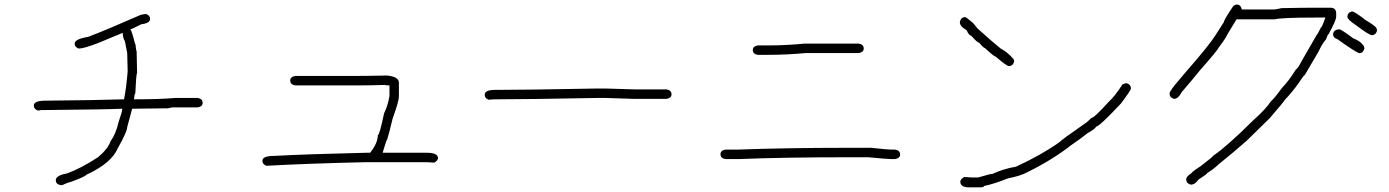

<svg xmlns="http://www.w3.org/2000/svg" viewBox="-20 -678 6040 835"><path d="M615.2 -617.2Q632.8 -610.8 632.8 -595.7Q632.8 -577.1 593.8 -572.3Q552.7 -550.8 546.9 -550.8Q554.2 -541 566.4 -490.2Q569.8 -490.2 572.3 -459Q574.2 -459 574.2 -455.1Q576.2 -374 576.2 -359.4Q572.3 -359.4 568.4 -271.5Q564.9 -271.5 562.5 -246.1H564.5Q674.3 -246.1 742.2 -252H839.8Q861.3 -248.5 861.3 -230.5Q861.3 -214.8 839.8 -210.9H730.5Q726.6 -210.9 710.9 -207Q596.7 -205.1 554.7 -205.1L533.2 -125Q533.2 -106 492.2 -33.2Q464.4 32.2 355.5 82Q353 88.9 293 111.3Q270 117.7 259.8 123Q253.4 127 248 127H244.1Q222.7 123.5 222.7 105.5Q222.7 85 271.5 76.2Q330.1 55.2 406.2 5.9Q451.7 -32.7 460.9 -64.5Q482.9 -92.3 496.1 -148.4Q511.7 -192.9 511.7 -205.1H509.8Q437 -201.7 156.2 -199.2Q156.2 -197.3 144.5 -197.3Q127 -203.6 127 -218.8Q127 -240.2 177.7 -240.2Q402.8 -242.2 519.5 -246.1Q528.8 -292.5 535.2 -367.2Q533.2 -427.7 533.2 -447.3L523.4 -498Q513.7 -514.2 513.7 -535.2L410.2 -492.2Q345.2 -466.8 322.3 -466.8Q304.7 -473.1 304.7 -488.3Q304.7 -508.3 363.3 -517.6Q444.8 -548.8 591.8 -613.3Q609.4 -617.2 615.2 -617.2Z M1664.1 -349.6Q1714.8 -344.2 1714.8 -318.4V-257.8Q1714.8 -237.8 1687.5 -162.1Q1669.9 -88.9 1664.1 -72.3Q1661.1 -71.8 1646.5 -21.5L1644.5 -13.7H1835.9Q1884.8 -13.7 1884.8 9.8Q1884.8 19.5 1869.1 29.3Q1846.2 27.3 1835.9 27.3H1572.3Q1312.5 33.2 1138.7 43Q1121.1 36.6 1121.1 21.5Q1121.1 0 1171.9 0Q1317.4 -7.8 1572.3 -13.7H1589.8Q1623 -55.7 1623 -89.8Q1630.4 -89.8 1650.4 -185.5Q1666 -216.3 1673.8 -259.8V-306.6Q1654.8 -306.6 1654.3 -308.6Q1585 -306.6 1544.9 -306.6H1263.7Q1242.2 -310.1 1242.2 -328.1Q1242.2 -343.8 1263.7 -347.7H1519.5Q1570.3 -347.7 1664.1 -349.6Z M2572.3 -293H2615.2Q2732.4 -289.1 2746.1 -289.1H2878.9Q2900.4 -285.6 2900.4 -267.6Q2900.4 -252 2878.9 -248H2738.3Q2626 -252 2613.3 -252H2578.1Q2261.2 -246.1 2144.5 -246.1H2132.8Q2122.1 -246.1 2105.5 -244.1Q2087.9 -250.5 2087.9 -265.6Q2087.9 -287.1 2132.8 -287.1H2144.5Q2257.8 -287.1 2572.3 -293Z M3478.5 -488.3H3714.8Q3736.3 -484.9 3736.3 -466.8Q3736.3 -451.2 3714.8 -447.3H3484.4Q3401.4 -439.5 3320.3 -439.5H3275.4Q3253.9 -442.9 3253.9 -460.9Q3253.9 -476.6 3275.4 -480.5H3324.2Q3397.5 -480.5 3478.5 -488.3ZM3662.1 -35.2H3769.5Q3834.5 -27.3 3865.2 -27.3H3873Q3894.5 -23.9 3894.5 -5.9Q3894.5 9.8 3873 13.7H3853.5Q3837.9 13.7 3755.9 5.9H3668Q3392.1 5.9 3195.3 13.7H3134.8Q3113.3 10.3 3113.3 -7.8Q3113.3 -23.4 3134.8 -27.3H3185.5Q3402.8 -35.2 3662.1 -35.2Z M4177.7 -603.5Q4182.1 -603.5 4209 -580.1Q4212.9 -578.1 4230.5 -554.7Q4305.2 -487.8 4332 -466.8Q4361.3 -452.1 4388.7 -419.9L4390.6 -410.2Q4384.8 -390.6 4367.2 -390.6Q4357.9 -390.6 4310.5 -431.6Q4303.2 -431.6 4263.7 -468.8Q4257.8 -468.8 4238.3 -492.2Q4230.5 -492.2 4203.1 -523.4Q4193.8 -523.4 4183.6 -546.9Q4154.3 -563 4154.3 -582Q4158.7 -603.5 4177.7 -603.5ZM4878.9 -316.4Q4898.4 -310.5 4898.4 -293Q4898.4 -285.6 4855.5 -228.5Q4760.7 -127 4746.1 -127Q4745.6 -118.7 4710.9 -99.6Q4674.3 -70.8 4638.7 -46.9Q4558.6 16.1 4449.2 70.3Q4419.9 86.9 4363.3 97.7Q4306.2 121.1 4259.8 130.9Q4258.8 136.7 4244.1 136.7H4193.4Q4156.2 136.7 4156.2 111.3Q4159.2 98.6 4173.8 91.8Q4196.8 93.8 4207 93.8H4234.4Q4285.2 78.1 4296.9 78.1Q4341.8 56.6 4398.4 46.9Q4506.8 -2.9 4585.9 -58.6Q4600.6 -73.2 4695.3 -138.7Q4712.4 -149.9 4724.6 -164.1Q4737.8 -164.1 4802.7 -236.3Q4828.1 -258.8 4861.3 -310.5Q4874.5 -316.4 4878.9 -316.4Z M5359.4 -658.2Q5375.5 -658.2 5380.9 -636.7H5519.5Q5529.3 -636.7 5552.7 -642.6Q5646 -644.5 5699.2 -644.5H5765.6Q5791 -644.5 5791 -619.1V-605.5Q5791 -588.9 5757.8 -529.3Q5754.9 -529.3 5746.1 -505.9Q5731 -489.7 5712.9 -451.2L5654.3 -351.6Q5649.9 -351.1 5628.9 -318.4Q5602.1 -279.8 5566.4 -242.2Q5566.4 -238.8 5502 -164.1L5402.3 -66.4Q5325.7 0.5 5281.2 35.2Q5257.8 58.1 5230.5 74.2Q5230.5 78.6 5191.4 103.5Q5177.7 125 5158.2 125Q5138.7 119.1 5138.7 101.6Q5138.7 89.8 5160.2 76.2Q5166 67.4 5201.2 44.9Q5250 7.8 5257.8 -2Q5314.5 -40 5427.7 -152.3Q5486.3 -204.6 5507.8 -238.3Q5519.5 -246.6 5554.7 -294.9Q5585.4 -326.7 5615.2 -375Q5625.5 -381.3 5640.6 -412.1L5707 -527.3Q5709.5 -527.3 5724.6 -558.6Q5729 -558.6 5744.1 -601.6H5699.2Q5552.2 -601.6 5523.4 -593.8H5357.4L5318.4 -529.3Q5311.5 -512.7 5281.2 -472.7Q5275.4 -459 5199.2 -373L5164.1 -330.1Q5139.6 -301.8 5119.1 -277.3Q5104 -248 5085.9 -248Q5066.4 -253.9 5066.4 -271.5Q5066.4 -278.8 5087.9 -306.6L5140.6 -369.1Q5239.3 -481.4 5267.6 -527.3L5302.7 -582Q5302.7 -591.3 5343.8 -652.3Q5352.1 -658.2 5359.4 -658.2ZM5859.4 -628.4Q5870.6 -628.4 5918 -591.3Q5963.9 -564 5966.8 -554.2L5968.8 -544.4Q5962.9 -524.9 5945.3 -524.9Q5930.7 -527.8 5875 -569.8Q5839.8 -593.3 5839.8 -605Q5839.8 -622.6 5859.4 -628.4ZM5804.7 -550.3Q5813.5 -550.3 5865.2 -511.2Q5897.9 -499.5 5912.1 -476.1Q5912.1 -471.7 5914.1 -468.3Q5908.2 -446.8 5892.6 -446.8Q5879.9 -447.8 5796.9 -507.3Q5777.3 -513.2 5777.3 -530.8Q5782.2 -550.3 5804.7 -550.3Z"/></svg>

Font: CEF Fonts CJK
Style: Regular
Weight: 400
Designer: PartyBoss (派对大魔王)
Version: Release 2.25